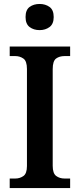

<svg xmlns="http://www.w3.org/2000/svg" viewBox="-20 -949 402 969"><path d="M29 0V-48H57Q80 -48 98 -60.5Q116 -73 116 -111V-601Q116 -641 98 -653.5Q80 -666 57 -666H29V-714H334V-666H306Q280 -666 263 -653.5Q246 -641 246 -600V-112Q246 -74 263.5 -61Q281 -48 306 -48H334V0ZM180 -797Q150 -797 129.5 -812.5Q109 -828 109 -863Q109 -899 129.5 -914Q150 -929 180 -929Q209 -929 230 -914Q251 -899 251 -863Q251 -828 230 -812.5Q209 -797 180 -797Z"/></svg>

Font: Noto Serif Lao SemiCondensed SemiBold
Style: Regular
Weight: 600
Width: 4
Designer: Monotype Design Team
Foundry: Monotype Imaging Inc.
Version: Version 2.003; ttfautohint (v1.8.4.7-5d5b)